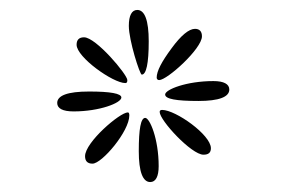

<svg xmlns="http://www.w3.org/2000/svg" viewBox="-20 -430 577 386"><path d="M265 -280C274 -280 279 -302 279 -347C279 -389 271 -410 256 -410C245 -410 239 -399 239 -378C239 -349 261 -280 265 -280ZM300 -269C316 -269 386 -332 386 -357C386 -367 381 -372 372 -372C360 -372 344 -359 325 -333C305 -306 295 -287 295 -274C295 -271 297 -269 300 -269ZM232 -263C235 -263 236 -265 236 -269C236 -280 173 -355 149 -355C139 -355 134 -350 134 -340C134 -315 207 -263 232 -263ZM379 -227C420 -227 441 -235 441 -250C441 -261 430 -267 409 -267C355 -267 312 -250 312 -240C312 -231 334 -227 379 -227ZM128 -206C180 -206 224 -223 224 -234C224 -242 202 -246 159 -246C116 -246 95 -238 95 -223C95 -212 106 -206 128 -206ZM389 -119C399 -119 404 -123 404 -132C404 -159 333 -209 306 -209C303 -209 301 -208 301 -205C301 -188 365 -119 389 -119ZM166 -101C185 -101 240 -166 240 -198C240 -202 239 -204 237 -204C221 -204 151 -144 151 -116C151 -106 156 -101 166 -101ZM282 -64C293 -64 299 -75 299 -96C299 -151 281 -193 272 -193C263 -193 259 -171 259 -126C259 -85 267 -64 282 -64Z"/></svg>

Font: Noto Nastaliq Urdu
Style: Bold
Weight: 700
Designer: Monotype Design Team (Patrick Giasson: type design, Kamal Mansour: OpenType code, Glenda Bellarosa). Updated by Simon Co
Foundry: Monotype Imaging Inc., Simon Cozens
Version: Version 3.009